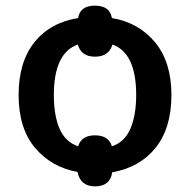

<svg xmlns="http://www.w3.org/2000/svg" viewBox="-20 -608 674 681"><path d="M588 -271Q588 -388 530 -458Q472 -528 377 -544Q369 -588 317 -588Q264 -588 257 -544Q158 -528 102 -458Q46 -388 46 -271Q46 -153 104 -84Q162 -15 255 2Q265 53 317 53Q371 53 378 3Q476 -14 532 -84Q588 -154 588 -271ZM463 -271Q463 -199 442.5 -151.5Q422 -104 377 -89Q365 -128 317 -128Q269 -128 257 -89Q211 -105 191 -152Q171 -199 171 -271Q171 -420 256 -450Q268 -407 317 -407Q366 -407 379 -450Q463 -420 463 -271Z"/></svg>

Font: Noto Sans Display Medium
Style: Regular
Weight: 500
Designer: Monotype Design Team
Foundry: Monotype Imaging Inc.
Version: Version 1.900